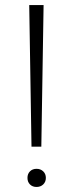

<svg xmlns="http://www.w3.org/2000/svg" viewBox="-20 -725 289 762"><path d="M96 -705H153L144 -143H105ZM89 -19Q89 -35 99 -45Q109 -55 125 -55Q141 -55 151.5 -45Q162 -35 162 -19Q162 -3 151.5 7Q141 17 125 17Q109 17 99 7Q89 -3 89 -19Z"/></svg>

Font: Bellota Text Light
Style: Regular
Weight: 300
Designer: Kemie Guaida
Foundry: Kemie Guaida
Version: Version 4.001